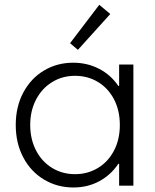

<svg xmlns="http://www.w3.org/2000/svg" viewBox="-20 -789 659 816"><path d="M486.3 -92.8H482.9Q451.2 -45.4 401.9 -18.8Q352.5 7.8 292 7.8Q223.1 7.8 167 -25.9Q110.8 -59.6 78.9 -120.1Q46.9 -180.7 46.9 -257.8Q46.9 -335.4 79.1 -395.8Q111.3 -456.1 167 -489.3Q222.7 -522.5 291 -522.5Q351.1 -522.5 401.1 -496.6Q451.2 -470.7 482.9 -423.8H486.3V-514.6H546.9V0H486.3ZM489.3 -257.8Q489.3 -319.8 464.4 -367.2Q439.5 -414.6 396.2 -440.7Q353 -466.8 298.8 -466.8Q245.1 -466.8 201.7 -440.2Q158.2 -413.6 133.3 -366Q108.4 -318.4 108.4 -257.8Q108.4 -198.2 132.8 -150.4Q157.2 -102.5 200.9 -75.7Q244.6 -48.8 298.8 -48.8Q352.1 -48.8 395.5 -74.7Q439 -100.6 464.1 -148.2Q489.3 -195.8 489.3 -257.8ZM277.8 -605.5 401.9 -768.6 448.7 -729.5 311 -577.1Z"/></svg>

Font: Reddit Sans Chocolate Light
Style: Regular
Weight: 300
Designer: Stephen Hutchings
Foundry: Reddit
Version: Version 1.013